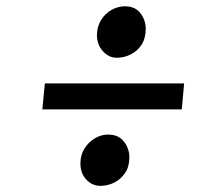

<svg xmlns="http://www.w3.org/2000/svg" viewBox="-20 -618 709 610"><path d="M122.5 -353H565L557.5 -270.5H114.5ZM235.5 -98.5Q235.5 -126 248.8 -146.8Q262 -167.5 282 -179Q302 -190.5 323 -190.5Q356.5 -190.5 373.8 -168.2Q391 -146 391 -118Q391 -88.5 377.2 -68.2Q363.5 -48 342.8 -37.8Q322 -27.5 298.5 -27.5Q273 -27.5 254.2 -47.5Q235.5 -67.5 235.5 -98.5ZM351 -434.5Q326 -434.5 307 -455.2Q288 -476 288 -507Q288.5 -534.5 301.5 -555Q314.5 -575.5 334.8 -586.8Q355 -598 376.5 -598Q409.5 -598 426.2 -576Q443 -554 443 -526.5Q443 -496.5 429.8 -476Q416.5 -455.5 395.2 -445Q374 -434.5 351 -434.5Z"/></svg>

Font: Merriweather 48pt Black
Style: Italic
Weight: 900
Italic angle: -7.8°
Version: Version 2.101